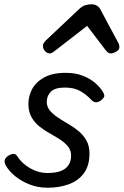

<svg xmlns="http://www.w3.org/2000/svg" viewBox="-20 -860 579 899"><path d="M203 19Q157 19 118 3.5Q79 -12 50.5 -35.5Q22 -59 8 -84Q1 -95 1.5 -106.5Q2 -118 15 -128Q29 -138 41 -139.5Q53 -141 61 -128Q83 -94 121.5 -72Q160 -50 203 -50Q240 -50 264 -59Q288 -68 300.5 -86.5Q313 -105 313 -131Q313 -156 298.5 -174Q284 -192 261.5 -206.5Q239 -221 213 -235.5Q187 -250 164.5 -268Q142 -286 127.5 -311.5Q113 -337 113 -373Q113 -410 130.5 -443Q148 -476 187 -497.5Q226 -519 288 -519Q333 -519 367.5 -505.5Q402 -492 425 -472Q448 -452 460 -433Q467 -422 468.5 -413Q470 -404 453 -390Q440 -381 430 -381Q420 -381 410 -390Q386 -416 357 -433Q328 -450 284 -450Q237 -450 218 -430.5Q199 -411 199 -383Q199 -360 213.5 -342.5Q228 -325 250.5 -310Q273 -295 299 -280Q325 -265 347.5 -246.5Q370 -228 384.5 -202.5Q399 -177 399 -141Q399 -84 372.5 -48.5Q346 -13 301.5 3Q257 19 203 19ZM213 -610Q200 -610 190.5 -621Q181 -632 181 -644Q181 -653 185 -659Q189 -665 193 -669L351 -818Q365 -831 379 -835.5Q393 -840 409 -840Q422 -840 433.5 -833.5Q445 -827 451 -814L533 -661Q537 -654 538 -649Q539 -644 539 -639Q539 -627 524.5 -618.5Q510 -610 500 -610Q490 -610 484.5 -615Q479 -620 474 -626L388 -739L241 -625Q235 -621 228 -615.5Q221 -610 213 -610Z"/></svg>

Font: Playwrite NZ
Style: Regular
Weight: 400
Designer: Veronika Burian, José Scaglione
Foundry: TypeTogether
Version: Version 1.002